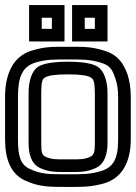

<svg xmlns="http://www.w3.org/2000/svg" viewBox="-22 -704 537 759"><path d="M495 -321C495 -355 490 -386 482 -410C465 -457 441 -489 389 -504C338 -520 309 -519 247 -519C184 -519 155 -520 104 -504C29 -482 -2 -410 -2 -321V-153C-2 -78 19 -17 76 9C131 35 170 35 247 35C308 35 339 35 389 21C462 0 495 -66 495 -153V-321ZM445 -321V-153C445 -77 427 -42 375 -27C332 -15 308 -15 247 -15C170 -15 142 -15 96 -36C59 -53 49 -86 49 -153V-321C49 -400 66 -441 119 -457C162 -469 183 -469 247 -469C310 -469 331 -469 374 -457C411 -446 421 -433 434 -394C441 -374 445 -351 445 -321ZM353 -140C353 -103 350 -91 334 -84C309 -73 295 -74 247 -74C198 -74 184 -73 159 -84C143 -91 141 -103 141 -140V-336C141 -377 145 -392 155 -397C169 -406 197 -410 247 -410C296 -410 324 -406 338 -397C348 -392 353 -377 353 -336V-140ZM403 -140V-336C403 -385 389 -425 363 -441C341 -454 300 -460 247 -460C193 -460 152 -454 130 -441C104 -425 91 -385 91 -336V-140C91 -97 100 -56 138 -39C174 -23 200 -24 247 -24C293 -24 319 -23 355 -39C393 -56 403 -97 403 -140ZM233 -565V-659V-684H208H118H93V-659V-565V-540H118H208H233V-565ZM183 -590H143V-634H183V-590ZM403 -565V-659V-684H378H288H263V-659V-565V-540H288H378H403V-565ZM353 -590H313V-634H353V-590Z"/></svg>

Font: Gamestation DisplayOutline
Style: Regular
Weight: 400
Designer: Jonas Hecksher
Foundry: Jonas Hecksher, Playtypeª, e-types AS
Version: Version 1.003